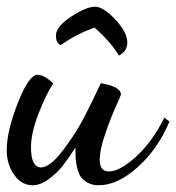

<svg xmlns="http://www.w3.org/2000/svg" viewBox="-21 -520 523 570"><path d="M278 -273Q338 -263 338 -239Q338 -237 322 -201.5Q306 -166 290.5 -120Q275 -74 275 -46Q275 -11 302 -11Q335 -11 383.5 -55.5Q432 -100 467 -171L482 -159Q448 -78 388 -24Q328 30 272 30Q253 30 239.5 22.5Q226 15 219 5Q212 -5 208 -22Q204 -39 203.5 -51Q203 -63 203 -82Q181 -48 165 -27.5Q149 -7 124 11.5Q99 30 76 30Q43 30 21 -1Q-1 -32 -1 -74Q-1 -131 32 -214.5Q65 -298 90 -298Q111 -298 137 -272Q116 -241 93.5 -183Q71 -125 71 -83Q71 -23 101 -23Q127 -23 165 -72.5Q203 -122 229.5 -173Q256 -224 278 -273ZM158 -386Q145 -394 145 -414Q145 -441 190 -470.5Q235 -500 261 -500Q286 -500 321.5 -462Q357 -424 357 -394Q357 -368 332 -355Q309 -394 260 -438Q214 -423 158 -386Z"/></svg>

Font: Dancing Script
Style: Bold
Weight: 700
Designer: Pablo Impallari
Foundry: Pablo Impallari. www.impallari.com Igino Marini. www.ikern.com
Version: Version 1.002